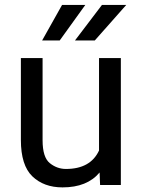

<svg xmlns="http://www.w3.org/2000/svg" viewBox="-20 -770 591 799"><path d="M396.5 0 394.5 -52.2Q342.8 9.8 240.2 9.8Q162.6 9.8 114.7 -36.1Q66.9 -82 66.9 -187.5V-528.3H157.2V-186.5Q157.2 -115.2 187.3 -91.1Q217.3 -66.9 254.4 -66.9Q356.4 -66.9 392.1 -143.6V-528.3H482.9V0ZM292 -601.6 404.3 -749.5H505.4L374.5 -601.6ZM155.3 -601.6 238.3 -749.5H335L228.5 -601.6Z"/></svg>

Font: Roboto21382017
Style: Regular
Weight: 400
Designer: Christian Robertson
Foundry: Google
Version: Version 2.138; 2017